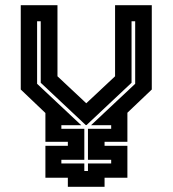

<svg xmlns="http://www.w3.org/2000/svg" viewBox="-20 -720 665 740"><path d="M241.5 0V-35H155V-158H241.5V-173.5H155V-284.5L60 -375V-700H201.5V-426L312.5 -322L423.5 -426V-700H565V-375L471 -285.5V-173.5H383V-158H471V-35H383V0ZM305 -61H319V-90H408.5V-104H319V-223.5H408.5V-237.5H331L501 -397V-638H487V-401L313.5 -238H310.5L137 -401V-638H123V-397L293 -237.5H216.5V-223.5H305V-104H216.5V-90H305Z"/></svg>

Font: Tourney Expanded Regular
Style: Bold
Weight: 700
Width: 7
Designer: Tyler Finck
Foundry: Etcetera Type Co
Version: Version 1.010; ttfautohint (v1.8.3)